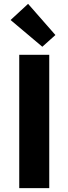

<svg xmlns="http://www.w3.org/2000/svg" viewBox="-20 -978 356 998"><path d="M80 0V-693H236V0ZM200 -735 35 -874 126 -958 268 -796Z"/></svg>

Font: Ubuntu Sans ExtraBold
Style: Regular
Weight: 800
Designer: Dalton Maag Ltd
Foundry: Dalton Maag Ltd
Version: Version 1.006; ttfautohint (v1.8.4.7-5d5b)